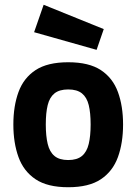

<svg xmlns="http://www.w3.org/2000/svg" viewBox="-20 -773 572 805"><path d="M266 12Q179 12 129 -21.5Q79 -55 57.5 -114.5Q36 -174 36 -251Q36 -328 57.5 -387Q79 -446 129 -479Q179 -512 266 -512Q353 -512 403 -479Q453 -446 474.5 -387Q496 -328 496 -251Q496 -174 474.5 -114.5Q453 -55 403 -21.5Q353 12 266 12ZM266 -102Q303 -102 323.5 -119Q344 -136 352 -169.5Q360 -203 360 -251Q360 -300 352 -332.5Q344 -365 323.5 -381.5Q303 -398 266 -398Q229 -398 208.5 -381.5Q188 -365 180 -332.5Q172 -300 172 -251Q172 -203 180 -169.5Q188 -136 208.5 -119Q229 -102 266 -102ZM385 -564 123 -638 163 -753 415 -651Z"/></svg>

Font: Titillium Web SemiBold
Style: Regular
Weight: 600
Designer: Mohamed Gaber, Accademia di Belle Arti di Urbino
Foundry: Kief Type Foundry, Accademia di Belle Arti di Urbino
Version: Version 3.000; ttfautohint (v1.8.4)